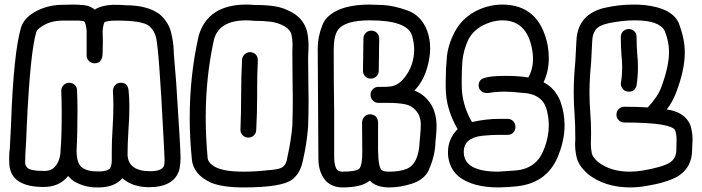

<svg xmlns="http://www.w3.org/2000/svg" viewBox="-20 -820 3070 840"><path d="M414 0H400Q351 0 303 -27Q289 -37 278 -50Q240 -2 171 -2Q30 -2 21 -98L20 -125Q20 -152 23 -171L28 -269Q39 -592 73 -703Q89 -747 144 -774Q195 -799 255 -799L301 -800Q322 -800 347.5 -797.5Q373 -795 395 -778Q421 -796 472 -799Q520 -799 530 -797Q625 -797 678 -758Q717 -724 728 -680Q739 -636 740 -598L741 -579Q745 -537 751 -456Q770 -168 770 -129Q770 -105 765 -79Q743 -1 631 -1Q562 -1 515 -40Q482 -1 414 0ZM414 -70Q446 -70 460 -82Q469 -93 469 -121V-160Q469 -203 472.5 -257.5Q476 -312 476 -358Q476 -391 474 -421Q474 -435 483 -446.5Q492 -458 508 -458Q539 -458 542.5 -425Q546 -392 546 -353Q546 -306 542 -252Q538 -187 538 -142Q542 -71 637 -71Q690 -71 698 -96Q700 -104 700 -119Q700 -134 695 -224Q676 -597 663 -655Q656 -685 634 -705Q606 -730 492 -730Q451 -730 437 -723Q431 -709 429 -685Q430 -667 430 -638Q430 -609 429 -590Q429 -543 394 -543Q380 -543 369.5 -553Q359 -563 359 -578V-685Q357 -711 350 -725Q345 -730 311 -730H256Q210 -730 177.5 -713Q145 -696 139 -681Q112 -592 97 -266Q95 -204 91 -147L90 -109Q90 -97 98 -88Q108 -72 177 -72Q205 -73 220 -90Q245 -119 245 -165Q250 -216 250 -328Q250 -377 248 -422Q248 -437 257.5 -447Q267 -457 281 -458Q297 -458 307 -448.5Q317 -439 317 -425Q319 -383 319 -338Q319 -233 315 -162Q315 -105 338.5 -87.5Q362 -70 404 -70Z M1066 -218H1065Q1050 -219 1041 -229Q1032 -239 1032 -251V-254Q1035 -330 1035 -405.5Q1035 -481 1039 -559Q1040 -573 1050.5 -582.5Q1061 -592 1075 -592Q1108 -588 1108 -555Q1105 -494 1105 -434V-404Q1105 -328 1101 -251Q1100 -236 1090 -227Q1080 -218 1066 -218ZM1045 0Q956 0 905 -20Q824 -56 819 -126V-127Q810 -218 810 -305Q810 -490 849 -662V-663Q889 -800 1058 -800Q1076 -800 1095 -798H1108Q1145 -798 1182.5 -792.5Q1220 -787 1259 -765Q1310 -736 1324 -680Q1330 -648 1330 -618L1328 -565Q1328 -515 1329 -466Q1330 -424 1330 -381Q1330 -324 1328 -266Q1322 -190 1305 -117Q1294 -62 1259 -35Q1214 0 1045 0ZM1045 -69Q1098 -69 1149 -75Q1204 -78 1219 -91Q1234 -104 1237 -131Q1253 -201 1259 -270Q1261 -329 1261 -387L1260 -465Q1259 -514 1259 -595L1260 -624Q1260 -646 1255.5 -667.5Q1251 -689 1225 -705Q1196 -721 1164 -725Q1132 -729 1091 -729Q1073 -731 1058 -731Q938 -731 916 -646Q880 -483 880 -307Q880 -222 888 -134Q888 -112 911 -96Q947 -69 1045 -69Z M1683 0Q1625 0 1598 -30Q1563 0 1478 0Q1435 0 1406 -28Q1373 -65 1373 -127L1370 -610Q1370 -658 1390.5 -710.5Q1411 -763 1489 -787Q1537 -800 1595 -800Q1610 -800 1655.5 -798Q1701 -796 1762 -774.5Q1823 -753 1849 -685Q1862 -649 1862 -609Q1862 -584 1857 -558Q1841 -472 1793 -424Q1839 -406 1866 -363Q1890 -324 1890 -266Q1890 -244 1885 -197V-196Q1883 -133 1852 -68Q1830 -31 1779.5 -15.5Q1729 0 1683 0ZM1683 -69Q1726 -69 1756 -80Q1812 -100 1816 -202L1818 -224Q1821 -253 1821 -279Q1820 -305 1808 -326H1807Q1788 -357 1751 -364Q1722 -370 1675 -370H1635Q1621 -370 1611 -380.5Q1601 -391 1601 -405Q1601 -419 1611 -429.5Q1621 -440 1635 -440H1668L1678 -441Q1717 -441 1747 -477Q1792 -531 1792 -605Q1792 -631 1783 -663Q1764 -731 1598 -731Q1487 -731 1458 -688Q1440 -663 1440 -601Q1440 -460 1442 -326V-134Q1442 -93 1455 -77Q1463 -69 1478 -69Q1537 -69 1552 -82Q1565 -98 1565 -154L1564 -285Q1565 -300 1575 -310Q1585 -320 1599 -320Q1632 -318 1634 -285V-163Q1635 -88 1650 -76Q1658 -69 1683 -69ZM1602 -476Q1588 -476 1578 -486Q1568 -496 1568 -510Q1568 -551 1569 -583.5Q1570 -616 1570 -651Q1570 -666 1580 -676Q1590 -686 1605 -686Q1619 -686 1629 -676Q1639 -666 1639 -651Q1639 -614 1638 -582Q1637 -550 1637 -510Q1637 -496 1627 -486Q1617 -476 1602 -476Z M2161 0Q2050 0 1989 -46Q1945 -82 1940 -143V-156Q1940 -212 1982 -255Q1930 -345 1930 -437V-465Q1930 -516 1935 -570Q1940 -624 1969 -680Q2011 -759 2104 -789Q2142 -800 2177 -800Q2340 -800 2376 -622Q2381 -593 2381 -566Q2381 -508 2358 -460Q2411 -433 2433 -373Q2450 -323 2450 -272Q2450 -210 2425 -146Q2379 -20 2242 -5Q2208 -1 2161 0ZM2160 -69 2233 -74Q2330 -81 2361 -171L2362 -172Q2381 -223 2381 -272Q2381 -311 2369 -349Q2347 -411 2263 -414H2261Q2222 -419 2188 -419Q2149 -419 2116 -413H2110Q2099 -413 2089 -419Q2074 -428 2074 -447Q2074 -458 2081 -468Q2094 -488 2193 -488Q2251 -488 2291 -481Q2312 -516 2312 -564Q2312 -586 2307 -609Q2283 -731 2178 -731Q2152 -731 2124 -722Q2059 -701 2030 -649Q2008 -603 2003 -553Q2000 -513 2000 -470V-449Q2000 -362 2045 -286Q2106 -300 2165 -300H2201Q2216 -300 2225.5 -289.5Q2235 -279 2235 -265Q2235 -250 2225.5 -240Q2216 -230 2201 -230H2162Q2131 -230 2090 -226Q2009 -217 2009 -155Q2009 -69 2160 -69Z M2731 -419Q2711 -419 2702 -435Q2696 -444 2696 -454L2697 -461Q2702 -491 2702 -525Q2702 -550 2699 -578Q2696 -618 2696 -660Q2697 -675 2707 -684Q2717 -693 2732 -693Q2747 -692 2756 -682.5Q2765 -673 2765 -660V-657Q2765 -622 2768 -583Q2771 -554 2771 -526Q2771 -486 2765 -446Q2758 -419 2731 -419ZM2736 0Q2626 -1 2554 -57Q2510 -95 2502 -135Q2496 -163 2496 -191L2497 -211Q2497 -280 2493.5 -324Q2490 -368 2490 -415Q2490 -479 2497 -550L2502 -644Q2508 -758 2626 -786H2627Q2688 -800 2752 -800Q2775 -800 2799 -798Q2926 -784 2952 -713V-712Q2976 -648 2976 -590Q2976 -514 2938 -415Q2922 -373 2897 -341L2915 -338Q2980 -323 3001 -271Q3010 -240 3010 -209L3008 -165Q3008 -86 2943 -47Q2893 -20 2805 -6Q2770 0 2736 0ZM2734 -69Q2762 -69 2793 -74Q2878 -89 2908.5 -107.5Q2939 -126 2939 -165L2940 -208Q2940 -235 2934 -249Q2919 -284 2711 -284Q2697 -284 2687 -294Q2677 -304 2677 -318Q2677 -333 2687 -343Q2697 -353 2711 -353Q2769 -353 2814 -350Q2858 -397 2873 -438Q2907 -530 2907 -592Q2907 -639 2888 -685Q2864 -731 2758 -731Q2702 -731 2641 -718Q2600 -709 2586 -690Q2572 -671 2571 -641L2566 -545Q2559 -475 2559 -415Q2559 -372 2562.5 -327.5Q2566 -283 2566 -236L2565 -189Q2565 -169 2569 -150Q2573 -131 2597 -111Q2652 -69 2734 -69Z"/></svg>

Font: Bubblez Graffiti
Style: Regular
Weight: 400
Designer: GGBotNet
Foundry: GGBotNet
Version: 1.00